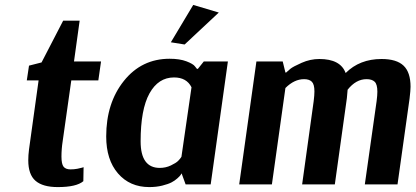

<svg xmlns="http://www.w3.org/2000/svg" viewBox="-20 -750 1691 781"><path d="M380 -423H270L235 -176Q230 -144 230 -113Q230 -83 238.5 -72Q247 -61 267 -61Q281 -61 294.5 -63.5Q308 -66 314 -68L320 -70L319 -13Q291 11 215 11Q154 11 124.5 -14.5Q95 -40 95 -98Q95 -118 98 -142L137 -423H89L98 -483L149 -496L237 -666H304L281 -500H391Z M870 -699 731 -569 675 -578 766 -730ZM837 0H735L719 -44H718Q717 -42 714.5 -38Q712 -34 701.5 -24.5Q691 -15 677.5 -8Q664 -1 640 5Q616 11 587 11Q508 11 460 -44.5Q412 -100 412 -195Q412 -331 484 -421Q556 -511 670 -511Q711 -511 738.5 -500.5Q766 -490 773 -480L781 -470H785L809 -500H907ZM630 -67Q654 -67 675 -77Q696 -87 704.5 -95.5Q713 -104 718 -112L759 -395Q739 -435 688 -435Q624 -435 588 -370Q552 -305 552 -175Q552 -67 630 -67Z M1023 -500H1130L1141 -455H1144Q1150 -461 1161 -470Q1172 -479 1207 -494.5Q1242 -510 1279 -510Q1365 -510 1386 -453Q1443 -510 1532 -510Q1593 -510 1621.5 -483Q1650 -456 1650 -397Q1650 -383 1646 -349L1597 0H1464L1512 -339Q1515 -362 1515 -377Q1515 -407 1504 -417.5Q1493 -428 1471 -428Q1428 -428 1394 -385L1391 -351L1342 0H1209L1256 -339Q1259 -363 1259 -378Q1259 -407 1248.5 -417.5Q1238 -428 1217 -428Q1177 -428 1141 -392L1086 0H953Z"/></svg>

Font: Arsenal
Style: Bold Italic
Weight: 700
Italic angle: -9.10001°
Designer: Andrij Shevchenko
Foundry: Stairsfor
Version: Version 2.001;PS 002.001;hotconv 1.0.88;makeotf.lib2.5.64775